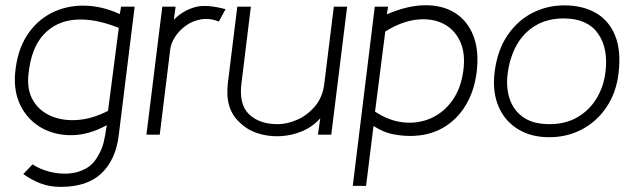

<svg xmlns="http://www.w3.org/2000/svg" viewBox="-20 -526 2478 750"><path d="M217 204Q174 204 138.5 190.5Q103 177 71 154L107 116Q136 135 172.5 144.5Q209 154 245.5 152Q282 150 312.5 134Q343 118 361 86Q377 60 384 33.5Q391 7 397 -37Q328 1 261.5 2Q195 3 142.5 -26.5Q90 -56 61.5 -111Q33 -166 39 -240Q47 -328 85 -387Q123 -446 181.5 -475.5Q240 -505 309 -504Q378 -503 448 -471L453 -500H506L444 1Q433 96 377.5 150Q322 204 217 204ZM91 -234Q85 -174 109.5 -133Q134 -92 180 -72.5Q226 -53 284 -57.5Q342 -62 402 -93L444 -417Q350 -455 274 -449Q198 -443 149.5 -390Q101 -337 91 -234Z M552 0 614 -500H666L659 -449Q694 -484 739.5 -497.5Q785 -511 861 -490L835 -442Q799 -456 766 -450.5Q733 -445 707 -426.5Q681 -408 664.5 -383Q648 -358 645 -333L604 0Z M1274 0H1222L1231 -64Q1202 -31 1160.5 -13.5Q1119 4 1073.5 6Q1028 8 986.5 -5.5Q945 -19 916 -48Q888 -73 876 -111Q864 -149 870 -201L907 -500H960L923 -199Q913 -118 953 -79.5Q993 -41 1065 -41Q1102 -41 1141.5 -58.5Q1181 -76 1211 -111.5Q1241 -147 1247 -201L1284 -500H1336Z M1410 200H1358L1444 -500H1496L1491 -470Q1572 -505 1640.5 -505.5Q1709 -506 1757.5 -475.5Q1806 -445 1829 -386.5Q1852 -328 1842 -245Q1833 -171 1799 -114.5Q1765 -58 1710 -26.5Q1655 5 1582 5Q1549 5 1513.5 -2Q1478 -9 1439 -34ZM1445 -90Q1499 -54 1556 -48Q1613 -42 1663 -64Q1713 -86 1747 -133.5Q1781 -181 1790 -251Q1799 -320 1776 -367Q1753 -414 1708.5 -435Q1664 -456 1606 -449Q1548 -442 1485 -403Z M2125 10Q2054 10 2002.5 -22Q1951 -54 1927 -111Q1903 -168 1912 -244Q1923 -331 1963 -389Q2003 -447 2060.5 -476Q2118 -505 2184 -505Q2256 -505 2307.5 -475.5Q2359 -446 2383 -386.5Q2407 -327 2396 -238Q2387 -164 2349.5 -108Q2312 -52 2254 -21Q2196 10 2125 10ZM2127 -41Q2189 -41 2235.5 -68Q2282 -95 2310 -141Q2338 -187 2345 -244Q2357 -337 2315.5 -395.5Q2274 -454 2182 -454Q2118 -454 2071.5 -426Q2025 -398 1998 -349.5Q1971 -301 1963 -238Q1956 -183 1971.5 -138Q1987 -93 2025.5 -67Q2064 -41 2127 -41Z"/></svg>

Font: Kulim Park ExtraLight
Style: Italic
Weight: 275
Italic angle: -8°
Designer: Noponies / Dale Sattler
Foundry: Noponies
Version: Version 1.000; ttfautohint (v1.8.3)